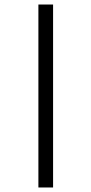

<svg xmlns="http://www.w3.org/2000/svg" viewBox="-20 -735 405 850"><path d="M215 -715V95H150V-715Z"/></svg>

Font: Diplomata SC
Style: Regular
Weight: 400
Width: 7
Designer: Eduardo Rodriguez Tunni
Foundry: Eduardo Rodriguez Tunni
Version: Version 1.001